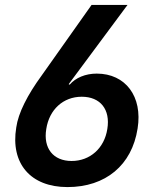

<svg xmlns="http://www.w3.org/2000/svg" viewBox="-20 -750 640 780"><path d="M254 10C409 10 516 -79 539 -228C560 -358 490 -451 373 -451C327 -451 287 -434 263 -406L259 -408L498 -730H352L149 -443C92 -365 54 -291 46 -232C22 -86 104 10 254 10ZM271 -96C196 -96 155 -148 168 -226C180 -305 237 -357 312 -357C388 -357 429 -305 416 -226C404 -148 346 -96 271 -96Z"/></svg>

Font: JetBrains Mono
Style: Bold Italic
Weight: 558
Italic angle: -9°
Monospace: yes
Designer: Philipp Nurullin, Konstantin Bulenkov
Foundry: JetBrains
Version: Version 2.305